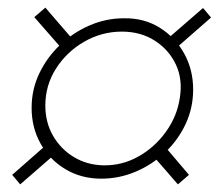

<svg xmlns="http://www.w3.org/2000/svg" viewBox="-20 -572 574 504"><path d="M125 -168 33 -88 12 -113 103 -193ZM246 -103Q193 -103 151.5 -128Q110 -153 86.5 -195Q63 -237 63 -289Q63 -337 83 -379Q103 -421 137 -453.5Q171 -486 214.5 -505Q258 -524 305 -524Q358 -525 399 -499.5Q440 -474 463.5 -431.5Q487 -389 487 -337Q487 -289 467.5 -247Q448 -205 414 -172.5Q380 -140 336.5 -121.5Q293 -103 246 -103ZM251 -138Q300 -137 343 -161Q386 -185 415.5 -226Q445 -267 452 -315Q460 -364 441.5 -403Q423 -442 386 -465.5Q349 -489 300 -489Q247 -489 201 -462.5Q155 -436 127 -392Q99 -348 99 -295Q99 -251 119 -216Q139 -181 173.5 -160Q208 -139 251 -138ZM415 -466 513 -551 534 -526 438 -442ZM140 -447 70 -527 99 -552 168 -472ZM403 -199 476 -113 447 -88 374 -172Z"/></svg>

Font: Brygada 1918
Style: Italic
Weight: 400
Italic angle: -8°
Designer: Mateusz Machalski | Borys Kosmynka | Przemek Hoffer
Foundry: NIEPODLEGLA 2018
Version: Version 3.006